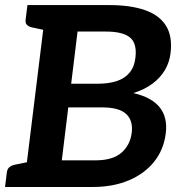

<svg xmlns="http://www.w3.org/2000/svg" viewBox="-26 -744 712 764"><path d="M68.9 0 158 -723.8H409.2Q492.4 -723.8 550.1 -704Q607.8 -684.1 634.4 -641.8Q661 -599.4 652.5 -531.1Q648 -495.3 629.9 -464.7Q611.7 -434.1 580.4 -410.9Q549.2 -387.7 504.7 -373.6Q577.3 -357 609.5 -316.8Q641.6 -276.7 633.6 -213.1Q625.6 -148.4 587.4 -100.6Q549.2 -52.8 486.6 -26.4Q423.9 0 343.9 0ZM219.9 -106H354.4Q422.7 -106 457.5 -136.6Q492.3 -167.1 498.2 -216.1Q504 -264.8 475.7 -290.8Q447.3 -316.7 379.7 -316.7H245.7ZM257.2 -410.8H362.4Q406 -410.8 438.3 -421.3Q470.6 -431.8 489.7 -455.1Q508.9 -478.3 512.9 -514.6Q519.7 -571.3 491.2 -594.8Q462.6 -618.4 395.8 -618.4H282.6ZM-6 0 1.3 -58.1Q2.9 -71.6 11.4 -78.8Q19.8 -86.1 34.1 -88.8L92.9 -100.8L93.2 0ZM182.3 -723.8 156.8 -623.1 100.8 -635.1Q87.7 -638.2 81 -645.2Q74.3 -652.2 75.9 -665.7L83.2 -723.8Z"/></svg>

Font: Aleo
Style: Italic
Weight: 400
Italic angle: -7°
Designer: Alessio Laiso
Foundry: Alessio Laiso
Version: Version 2.001;gftools[0.9.29]